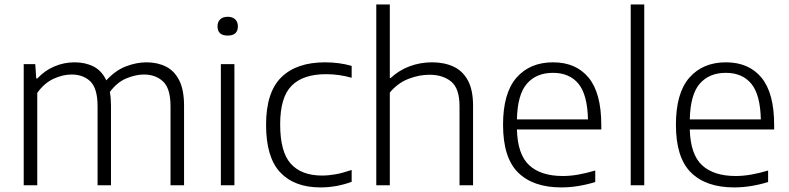

<svg xmlns="http://www.w3.org/2000/svg" viewBox="-20 -828 3525 858"><path d="M86 0V-541.5H137.5L142 -477.5H147Q180 -513 223 -531.2Q266 -549.5 313.5 -549.5Q361 -549.5 398 -530.8Q435 -512 455 -469Q496.5 -514 543.8 -531.8Q591 -549.5 634 -549.5Q683.5 -549.5 721.5 -530.5Q759.5 -511.5 781 -468.8Q802.5 -426 802.5 -355.5V0H742V-353Q742 -432.5 708.8 -463.8Q675.5 -495 623 -495Q586.5 -495 544.8 -477.8Q503 -460.5 471 -417Q476 -389 476 -356V0H416V-353Q416 -432.5 384.2 -463.8Q352.5 -495 300 -495Q260.5 -495 219 -475.8Q177.5 -456.5 146.5 -413V0Z M967 0V-541.5H1027.5V0ZM997.5 -669Q952 -669 952 -710.5Q952 -730 964 -741.5Q976 -753 997.5 -753Q1019 -753 1031 -741.5Q1043 -730 1043 -710.5Q1043 -669 997.5 -669Z M1412 9.5Q1295.5 9.5 1232.2 -57.8Q1169 -125 1169 -270.5Q1169 -415.5 1237 -482.5Q1305 -549.5 1433 -549.5Q1463 -549.5 1493.8 -545.5Q1524.5 -541.5 1551.5 -533.5V-480.5Q1523 -488.5 1494.8 -492.5Q1466.5 -496.5 1437 -496.5Q1334.5 -496.5 1283.2 -445Q1232 -393.5 1232 -272.5Q1232 -148.5 1279.8 -96Q1327.5 -43.5 1419 -43.5Q1447.5 -43.5 1479.8 -49.2Q1512 -55 1551.5 -68.5V-15.5Q1483.5 9.5 1412 9.5Z M1661.5 0V-808H1722V-479.5H1726Q1763 -514 1810.5 -531.8Q1858 -549.5 1911 -549.5Q1965 -549.5 2006.2 -530.5Q2047.5 -511.5 2070.8 -468.8Q2094 -426 2094 -355.5V0H2033.5V-353Q2033.5 -432.5 1996.5 -463.2Q1959.5 -494 1898.5 -494Q1853 -494 1805.2 -475.5Q1757.5 -457 1722 -414.5V0Z M2488.5 9.5Q2362.5 9.5 2295.2 -57Q2228 -123.5 2228 -270.5Q2228 -412 2288 -480.8Q2348 -549.5 2451.5 -549.5Q2554 -549.5 2610.5 -480.8Q2667 -412 2667 -269.5V-249.5H2290Q2293 -137.5 2345 -89.5Q2397 -41.5 2495 -41.5Q2528.5 -41.5 2564.2 -47.8Q2600 -54 2640 -66V-14.5Q2561.5 9.5 2488.5 9.5ZM2451 -502.5Q2377 -502.5 2334.8 -454.2Q2292.5 -406 2290 -294.5H2607.5Q2605 -405.5 2564.8 -454Q2524.5 -502.5 2451 -502.5Z M2798.5 0V-808H2859V0Z M3261 9.5Q3135 9.5 3067.8 -57Q3000.5 -123.5 3000.5 -270.5Q3000.5 -412 3060.5 -480.8Q3120.5 -549.5 3224 -549.5Q3326.5 -549.5 3383 -480.8Q3439.5 -412 3439.5 -269.5V-249.5H3062.5Q3065.5 -137.5 3117.5 -89.5Q3169.5 -41.5 3267.5 -41.5Q3301 -41.5 3336.8 -47.8Q3372.5 -54 3412.5 -66V-14.5Q3334 9.5 3261 9.5ZM3223.5 -502.5Q3149.5 -502.5 3107.2 -454.2Q3065 -406 3062.5 -294.5H3380Q3377.5 -405.5 3337.2 -454Q3297 -502.5 3223.5 -502.5Z"/></svg>

Font: Encode Sans SmExp Lt
Style: Regular
Weight: 300
Width: 6
Designer: Multiple Designers
Foundry: Impallari Type
Version: Version 3.002; ttfautohint (v1.8.3) -l 8 -r 50 -G 200 -x 14 